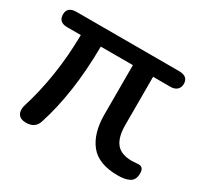

<svg xmlns="http://www.w3.org/2000/svg" viewBox="-114 -631 821 782"><g transform="rotate(30 297.0 -240.0)"><path d="M86 7Q61 7 50.5 -8Q40 -23 46 -48Q72 -129 86.5 -222Q101 -315 102 -414H38Q-3 -414 -3 -451Q-3 -487 40 -487H522Q565 -487 565 -451Q565 -434 554 -424Q543 -414 524 -414H442V-188Q442 -130 464.5 -102Q487 -74 537 -74Q549 -74 557.5 -75Q566 -76 570 -76Q580 -76 586.5 -69.5Q593 -63 593 -46Q593 -16 573 -5Q553 6 518 6Q427 6 387 -44Q347 -94 347 -182V-414H196Q195 -300 181 -205Q167 -110 142 -33Q131 7 86 7Z"/></g></svg>

Font: Chiron GoRound TC
Style: Regular
Weight: 400
Designer: Ryoko NISHIZUKA 西塚涼子 (kana, bopomofo & ideographs); Paul D. Hunt (Latin, Greek & Cyrillic); Sandoll Communications 산돌커뮤니
Foundry: Adobe
Version: Version 1.000;hotconv 1.1.1;makeotfexe 2.6.0